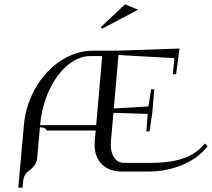

<svg xmlns="http://www.w3.org/2000/svg" viewBox="-20 -795 982 890"><path d="M446.8 -669 453.8 -662 619.8 -750 559.8 -775ZM423.6 -190 419.2 -140C418.8 -134.5 418.5 -129 418.5 -123.7C418.5 -48.8 466.3 0 542 0H672C758.5 0 875.7 -31 942.2 -117L929.4 -130C867.3 -49 754.2 -40 675.5 -40H555.5C517.3 -40 493.5 -73.1 493.5 -124.3C493.5 -129.4 493.8 -134.6 494.2 -140L505.8 -272L664.8 -267L658.3 -186H673.3L685.8 -272L695.3 -381H680.3L668.3 -301.7L507.5 -292L529.2 -540L788 -525.5L781.5 -451H796.5L811.9 -570L523 -560H411C250.9 -560 107.5 -405.4 90.8 -215L64.7 75H84.7L87.3 45C89.5 20 98.7 8.4 119 -7.5C139.4 -23.4 150.5 -40 152.7 -65L164.9 -205C182.3 -205 195 -199.1 195 -190ZM425.8 -215H165.8C181.3 -391.6 285.6 -535 398.8 -535H453.8Z"/></svg>

Font: Galberik
Style: Regular
Weight: 400
Designer: Gluk
Foundry: Gluk
Version: Version 0.50